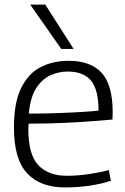

<svg xmlns="http://www.w3.org/2000/svg" viewBox="-20 -810 548 840"><path d="M263 10Q157 10 99 -51.5Q41 -113 41 -252Q41 -362 73 -426Q105 -490 159 -517Q213 -544 280 -544Q377 -544 425 -491Q473 -438 473 -319Q473 -313 472.5 -303.5Q472 -294 472 -287Q446 -285 392.5 -280.5Q339 -276 265 -272.5Q191 -269 105 -269Q104 -258 104 -245Q104 -133 148 -87Q192 -41 272 -41Q321 -41 370 -48.5Q419 -56 456 -66L465 -19Q426 -6 374 2Q322 10 263 10ZM106 -313Q178 -313 242 -315.5Q306 -318 351 -321Q396 -324 411 -326Q411 -418 378 -457.5Q345 -497 276 -497Q239 -497 202.5 -481.5Q166 -466 139.5 -426Q113 -386 106 -313ZM248 -596 112 -790H178L302 -596Z"/></svg>

Font: Georama Light
Style: Regular
Weight: 300
Designer: Jean-Baptiste Levee
Foundry: Production Type
Version: Version 1.000